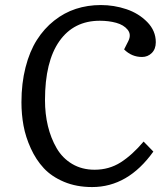

<svg xmlns="http://www.w3.org/2000/svg" viewBox="-20 -735 669 769"><path d="M494.1 -570.8Q506.8 -596.7 491.2 -616Q475.6 -635.3 445.6 -643.6Q415.5 -651.9 379.9 -651.9Q275.4 -651.9 217.8 -570.1Q160.2 -488.3 160.2 -334Q160.2 -278.8 171.9 -230.2Q183.6 -181.6 206.8 -141.6Q230 -101.6 269 -78.4Q308.1 -55.2 358.9 -55.2Q417 -55.2 463.4 -84.7Q509.8 -114.3 555.2 -168L594.2 -127.9Q492.7 14.2 349.1 14.2Q286.1 14.2 236.3 -6.8Q186.5 -27.8 155.3 -61.5Q124 -95.2 103.3 -140.9Q82.5 -186.5 74.2 -231.9Q65.9 -277.3 65.9 -325.2Q65.9 -401.4 82.3 -465.3Q98.6 -529.3 127.7 -575Q156.7 -620.6 196.8 -652.3Q236.8 -684.1 283.9 -699.5Q331.1 -714.8 383.8 -714.8Q437 -714.8 486.3 -698.2Q535.6 -681.6 569.8 -646.7Q604 -611.8 604 -565.9Q604 -538.6 587.9 -522.7Q571.8 -506.8 548.8 -506.8Q507.3 -506.8 477.1 -537.1Z"/></svg>

Font: Literata Book
Style: Italic
Weight: 400
Italic angle: -3°
Designer: Latin by Veronika Burian and Jose Scaglione. Greek by Irene Vlachou. Cyrillic by Vera Evstafieva
Foundry: TypeTogether
Version: Version 1.003;PS 001.003;hotconv 1.0.88;makeotf.lib2.5.64775